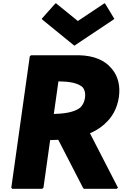

<svg xmlns="http://www.w3.org/2000/svg" viewBox="-20 -1179 834 1206"><path d="M175 -832 167 -825 51 0 57 7H245L253 0L295 -299C310 -299 327 -300 346 -301L501 0L507 7H713L721 0L545 -342C575 -355 604 -371 630 -394L632 -395L639 -402C683 -441 716 -495 727 -571C736 -636 723 -699 683 -746L677 -753C637 -799 573 -830 475 -832ZM318 -463 347 -668C414 -667 471 -659 501 -629C512 -614 518 -593 514 -565C510 -538 500 -519 484 -503C445 -472 379 -465 318 -463ZM331 -1159 323 -1152 242 -1061 248 -1054 447 -892 690 -1054 698 -1061 643 -1152 637 -1159 469 -1047Z"/></svg>

Font: Hussar Woodtype
Style: BlkObl
Weight: 900
Foundry: Cannot Into Space Fonts
Version: Version 1.07